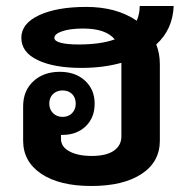

<svg xmlns="http://www.w3.org/2000/svg" viewBox="-20 -609 624 639"><path d="M500 -461Q512 -431 512 -395V-141Q512 -70 451 -30Q390 10 284 10Q178 10 117.5 -30.5Q57 -71 57 -141V-255Q57 -307 91 -338.5Q125 -370 179 -370Q231 -370 263 -340.5Q295 -311 295 -264Q295 -217 265 -188.5Q235 -160 188 -160H183V-147Q183 -120 211.5 -105Q240 -90 285 -90Q334 -90 359 -107.5Q384 -125 384 -155V-400Q324 -383 251 -383Q160 -383 105.5 -409Q51 -435 51 -483Q51 -531 110.5 -558.5Q170 -586 267 -586Q368 -586 435 -540Q445 -563 445 -589H558Q555 -511 500 -461ZM362 -478Q332 -514 257 -514Q213 -514 187 -505Q161 -496 161 -483Q161 -472 182.5 -466.5Q204 -461 242 -461Q315 -461 362 -478ZM144 -264Q144 -245 156.5 -232.5Q169 -220 188 -220Q208 -220 220 -232.5Q232 -245 232 -264Q232 -284 220 -296Q208 -308 188 -308Q169 -308 156.5 -296Q144 -284 144 -264Z"/></svg>

Font: Sarabun
Style: Bold
Weight: 700
Designer: Suppakit Chalermlarp | Katatrad Co.,Ltd.
Foundry: Cadson Demak Co.,Ltd.
Version: Version 1.000; ttfautohint (v1.6)